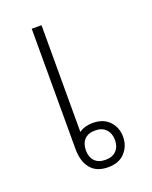

<svg xmlns="http://www.w3.org/2000/svg" viewBox="-111 -614 540 683"><g transform="rotate(-20 159.0 -273.0)"><path d="M130 -551V-147Q151 -162 182 -162Q222 -162 244.5 -138Q267 -114 267 -79Q267 -44 244.5 -19.5Q222 5 181 5Q137 5 115 -22Q93 -49 93 -96V-551ZM181 -134Q154 -134 140 -119Q126 -104 126 -78Q126 -53 140 -38Q154 -23 181 -23Q207 -23 221.5 -38Q236 -53 236 -78Q236 -103 221.5 -118.5Q207 -134 181 -134Z"/></g></svg>

Font: Noto Sans Thai Looped ExtLight
Style: Regular
Weight: 200
Designer: Sasikarn Vongin, Ben Mitchell
Foundry: The Fontpad Ltd
Version: Version 1.00